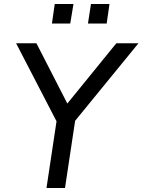

<svg xmlns="http://www.w3.org/2000/svg" viewBox="-20 -934 708 954"><path d="M211 0 267 -372 275 -304 60 -719H161L320 -409H306L558 -719H668L329 -304L359 -372L303 0ZM417 -817 432 -914H524L510 -817ZM238 -817 252 -914H345L329 -817Z"/></svg>

Font: Nunitoga
Style: Medium Italic
Weight: 500
Italic angle: -9°
Designer: Vernon Adams
Foundry: Vernon Adams
Version: Version 1.0